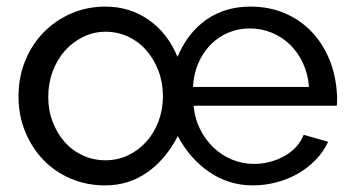

<svg xmlns="http://www.w3.org/2000/svg" viewBox="-20 -551 1068 581"><path d="M298 10Q242 10 194 -10.5Q146 -31 111 -67.5Q76 -104 56 -153Q36 -202 36 -259Q36 -317 56 -366.5Q76 -416 111.5 -452.5Q147 -489 195 -510Q243 -531 299 -531Q373 -531 430.5 -490.5Q488 -450 517 -379Q548 -452 604.5 -491.5Q661 -531 738 -531Q794 -531 840.5 -511.5Q887 -492 921.5 -456.5Q956 -421 976.5 -371.5Q997 -322 1000 -261Q1000 -255 1000 -245.5Q1000 -236 999 -231H566Q569 -194 584.5 -162Q600 -130 624.5 -106Q649 -82 681 -68.5Q713 -55 749 -55Q774 -55 798 -61.5Q822 -68 842 -79.5Q862 -91 876.5 -107Q891 -123 899 -143L973 -122Q959 -92 936 -68Q913 -44 883 -26.5Q853 -9 817.5 0.5Q782 10 745 10Q673 10 614 -30Q555 -70 518 -139Q481 -68 425 -29Q369 10 298 10ZM299 -66Q336 -66 367.5 -81Q399 -96 422.5 -122Q446 -148 459.5 -183.5Q473 -219 473 -260Q473 -301 459.5 -336.5Q446 -372 423 -398.5Q400 -425 368 -440Q336 -455 300 -455Q264 -455 232 -439.5Q200 -424 176.5 -397.5Q153 -371 139.5 -335Q126 -299 126 -258Q126 -217 139.5 -182Q153 -147 176 -121Q199 -95 231 -80.5Q263 -66 299 -66ZM915 -288Q912 -327 897 -359.5Q882 -392 858 -415.5Q834 -439 802.5 -452Q771 -465 736 -465Q701 -465 670.5 -452Q640 -439 617 -415.5Q594 -392 580 -359.5Q566 -327 564 -288Z"/></svg>

Font: IngvarSans
Style: Regular
Weight: 500
Version: Version 3.000